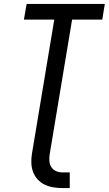

<svg xmlns="http://www.w3.org/2000/svg" viewBox="-20 -755 555 980"><path d="M298 205Q274 205 251 201Q228 197 207.5 187Q187 177 172 160.5Q157 144 149 123Q141 102 140 78Q139 54 143 30L257 -655H102L116 -735H515L502 -655H348L234 30Q231 48 232 65.5Q233 83 241.5 97Q250 111 265.5 118Q281 125 298 125H336V205Z"/></svg>

Font: Iosevka SS04 Medium
Style: Italic
Weight: 500
Italic angle: -9°
Monospace: yes
Designer: Belleve Invis
Foundry: Belleve Invis
Version: Version 19.0.0; ttfautohint (v1.8.4)